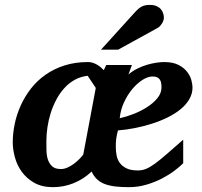

<svg xmlns="http://www.w3.org/2000/svg" viewBox="-20 -754 825 786"><path d="M338.9 -443.8Q309.6 -440.4 285.9 -427.2Q262.2 -414.1 243.4 -393.3Q224.6 -372.6 210.7 -346.4Q196.8 -320.3 187.7 -291.7Q178.7 -263.2 174.3 -233.6Q169.9 -204.1 169.9 -176.8Q169.9 -159.7 170.2 -139.6Q170.4 -119.6 175.5 -102.5Q180.7 -85.4 192.9 -73.7Q205.1 -62 229 -62Q242.7 -62 256.3 -68.1Q270 -74.2 282.2 -83.3Q294.4 -92.3 304.4 -102.5Q314.5 -112.8 320.8 -121.1L372.1 -394ZM641.1 -396Q641.1 -404.8 639.9 -413.1Q638.7 -421.4 634.8 -427.5Q630.9 -433.6 623.8 -437.3Q616.7 -440.9 605 -440.9Q585.4 -440.9 563.2 -426.8Q541 -412.6 521.2 -388.9Q501.5 -365.2 487.3 -334.2Q473.1 -303.2 470.2 -270Q497.1 -275.9 527.1 -287.6Q557.1 -299.3 582.5 -315.7Q607.9 -332 624.5 -352.3Q641.1 -372.6 641.1 -396ZM768.1 -396Q768.1 -370.1 754.9 -347.7Q741.7 -325.2 719 -306.6Q696.3 -288.1 666 -273.2Q635.7 -258.3 601.8 -247.6Q567.9 -236.8 532.2 -229.7Q496.6 -222.7 462.9 -220.2Q460 -209.5 458.3 -200.9Q456.5 -192.4 455.6 -184.3Q454.6 -176.3 454.3 -168.2Q454.1 -160.2 454.1 -150.9Q454.1 -134.8 457.3 -117.9Q460.4 -101.1 470.2 -87.4Q480 -73.7 497.8 -64.9Q515.6 -56.2 544.9 -56.2Q561.5 -56.2 577.4 -62.5Q593.3 -68.8 613.8 -83.7Q634.3 -98.6 662.1 -122.8Q689.9 -147 730 -182.1V-85.9Q715.8 -71.3 692.9 -54.2Q669.9 -37.1 640.9 -22.2Q611.8 -7.3 577.9 2.4Q543.9 12.2 507.8 12.2Q476.1 12.2 451.7 9.3Q427.2 6.3 408.7 -0.7Q390.1 -7.8 377 -20.3Q363.8 -32.7 355 -51.8Q322.8 -21 282 -4.4Q241.2 12.2 196.8 12.2Q151.4 12.2 119.9 -5.9Q88.4 -23.9 68.8 -51.3Q49.3 -78.6 40.8 -110.8Q32.2 -143.1 32.2 -170.9Q32.2 -208 40.3 -246.8Q48.3 -285.6 64.9 -322.3Q81.5 -358.9 106.7 -391.4Q131.8 -423.8 166.3 -448Q200.7 -472.2 244.1 -486.1Q287.6 -500 340.8 -500Q351.1 -500 360.4 -496.8Q369.6 -493.7 377.7 -489Q385.7 -484.4 392.6 -478.5Q399.4 -472.7 404.8 -466.8L415 -487.8H520L505.9 -449.2Q522.5 -463.4 542.2 -473.1Q562 -482.9 581.8 -488.8Q601.6 -494.6 619.9 -497.3Q638.2 -500 651.9 -500Q688.5 -500 711.2 -488Q733.9 -476.1 746.6 -459.2Q759.3 -442.4 763.7 -424.8Q768.1 -407.2 768.1 -396ZM650.9 -681.2Q650.9 -676.3 648.9 -670.2Q647 -664.1 643.3 -658.2Q639.6 -652.3 635 -647.2Q630.4 -642.1 624.5 -639.2L463.9 -550.8H393.6L530.8 -702.1Q539.1 -711.4 546.1 -717.5Q553.2 -723.6 560.5 -727.3Q567.9 -731 575.7 -732.4Q583.5 -733.9 593.8 -733.9Q609.9 -733.9 620.8 -729Q631.8 -724.1 638.4 -716.6Q645 -709 647.9 -699.5Q650.9 -689.9 650.9 -681.2Z"/></svg>

Font: Charis SIL Afr
Style: Bold Italic
Weight: 700
Italic angle: -11°
Foundry: SIL International
Version: Version 5.000